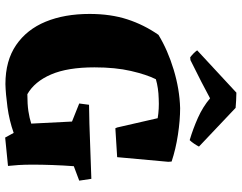

<svg xmlns="http://www.w3.org/2000/svg" viewBox="-116 -807 936 744"><g transform="rotate(90 352.0 -435.0)"><path d="M513 13 495 -20Q447 -3 395.5 4Q344 11 306 12Q215 12 154.5 -29.5Q94 -71 64 -144Q34 -217 34 -314Q34 -396 55 -460.5Q76 -525 115 -581Q174 -617 250 -640Q326 -663 399 -665Q446 -665 502 -656.5Q558 -648 606 -632L607 -619L589 -421L477 -414L474 -421L438 -578Q402 -584 363 -582Q321 -581 287 -571Q269 -535 255 -474.5Q241 -414 241 -333Q241 -229 268.5 -165Q296 -101 345 -73Q384 -73 410.5 -77Q437 -81 459 -88L451 -246L381 -274L386 -312Q462 -313 532 -316Q602 -319 673 -321L680 -274L624 -253Q621 -213 619.5 -171Q618 -129 618 -94Q618 -62 619.5 -39Q621 -16 623 2ZM523 -702Q479 -715 436.5 -734Q394 -753 361 -781Q337 -768 297.5 -747.5Q258 -727 213 -705L202 -704Q185 -717 175 -731L339 -883Q354 -883 369 -882Q384 -881 398 -880L548 -738Q544 -730 537 -719.5Q530 -709 523 -702Z"/></g></svg>

Font: Labrada ExtraBold
Style: Regular
Weight: 800
Designer: Mercedes Jáuregui
Foundry: Omnibus-Type Team
Version: Version 1.000; ttfautohint (v1.8.4.7-5d5b)